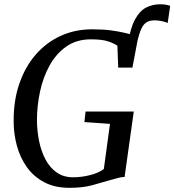

<svg xmlns="http://www.w3.org/2000/svg" viewBox="-20 -892 836 920"><path d="M615.5 -606 593 -682Q604.5 -758 627 -799Q649.5 -840 680.2 -855.8Q711 -871.5 747 -871.5Q762 -871.5 774.2 -869.5Q786.5 -867.5 795.5 -864L783.5 -782Q771 -787.5 754 -791Q737 -794.5 720 -794.5Q696 -794.5 680 -783.8Q664 -773 652.8 -743.8Q641.5 -714.5 631 -659ZM312.5 8Q242.5 8 192 -18.8Q141.5 -45.5 109.2 -90.5Q77 -135.5 61.5 -191.5Q46 -247.5 45.5 -305.5Q44 -406.5 71.8 -488.5Q99.5 -570.5 150.2 -629.2Q201 -688 270 -719.8Q339 -751.5 421.5 -751.5Q474 -751.5 511.2 -746.5Q548.5 -741.5 574.8 -735.2Q601 -729 619.5 -724.5Q625.5 -723 631.2 -721.5Q637 -720 643 -718.5L614.5 -568H546.5L542.5 -673Q524 -685.5 495.8 -694.5Q467.5 -703.5 415.5 -703.5Q347 -703.5 298 -669.2Q249 -635 217.8 -578.5Q186.5 -522 171.8 -453.2Q157 -384.5 157 -315Q157.5 -264 167.5 -215.2Q177.5 -166.5 198.2 -127.5Q219 -88.5 251.8 -65.5Q284.5 -42.5 330.5 -42.5Q370 -42.5 411 -52.8Q452 -63 477.5 -82L507 -298.5L384.5 -307L390 -357.5H621L577 -44Q562 -44 544 -39Q526 -34 504.5 -28Q467.5 -17 422 -4.5Q376.5 8 312.5 8Z"/></svg>

Font: Merriweather 36pt
Style: Italic
Weight: 400
Italic angle: -7.8°
Version: Version 2.101